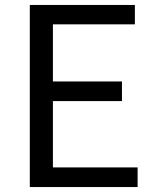

<svg xmlns="http://www.w3.org/2000/svg" viewBox="-20 -753 628 773"><path d="M100 0H534V-79H193V-346H471V-425H193V-655H523V-733H100Z"/></svg>

Font: Noto Sans Japanese Regular
Style: Regular
Weight: 400
Designer: Ryoko NISHIZUKA (kana & ideographs); Paul D. Hunt (Latin, Greek & Cyrillic); Wenlong ZHANG (bopomofo); Sandoll Communica
Foundry: Adobe Systems Incorporated
Version: Version 1.000;PS 1;hotconv 1.0.78;makeotf.lib2.5.61930